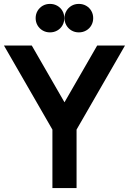

<svg xmlns="http://www.w3.org/2000/svg" viewBox="-20 -950 652 970"><path d="M244.8 0V-295.2L0 -720H140.5L305.8 -433.2L471 -720H611.5L366.8 -295.2V0ZM378.3 -786.4Q357.8 -786.4 341.4 -796Q325 -805.5 315.5 -821.9Q305.9 -838.3 305.9 -858.3Q305.9 -878.4 315.5 -894.8Q325 -911.2 341.4 -920.8Q357.8 -930.3 378.3 -930.3Q398.8 -930.3 415.4 -920.8Q432 -911.2 441.4 -894.8Q450.8 -878.4 450.8 -858.3Q450.8 -838.3 441.4 -821.9Q432 -805.5 415.4 -796Q398.8 -786.4 378.3 -786.4ZM232.5 -786.4Q212 -786.4 195.6 -796Q179.2 -805.5 169.6 -821.9Q160.1 -838.3 160.1 -858.3Q160.1 -878.4 169.6 -894.8Q179.2 -911.2 195.6 -920.8Q212 -930.3 232.5 -930.3Q252.9 -930.3 269.5 -920.8Q286.2 -911.2 295.5 -894.8Q304.9 -878.4 304.9 -858.3Q304.9 -838.3 295.5 -821.9Q286.2 -805.5 269.5 -796Q252.9 -786.4 232.5 -786.4Z"/></svg>

Font: Hauora
Style: Regular
Weight: 400
Designer: Wayne Shih
Foundry: WCYS
Version: Version 1.001